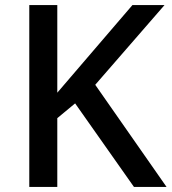

<svg xmlns="http://www.w3.org/2000/svg" viewBox="-20 -734 674 754"><path d="M634 0H506L275 -328L205 -270V0H95V-714H205V-370Q230 -400 256 -429.5Q282 -459 307 -489L500 -714H626L354 -401Z"/></svg>

Font: Noto Kufi Arabic Medium
Style: Regular
Weight: 500
Designer: Monotype Design Team, David Williams, Khaled Hosny
Foundry: Google LLC
Version: Version 2.109; ttfautohint (v1.8.4.7-5d5b)